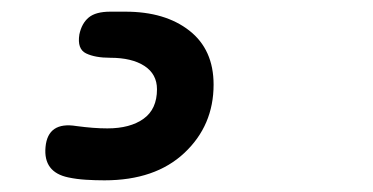

<svg xmlns="http://www.w3.org/2000/svg" viewBox="-20 -59 640 329"><path d="M159 250Q143 250 127 249Q111 248 97 245Q54 236 58 193Q62 149 111 157Q126 159 139 160Q152 161 164 161Q203 161 226 144.5Q249 128 249 94Q249 68 227.5 54Q206 40 169 40Q143 40 127.5 32.5Q112 25 116 0Q120 -19 132 -29Q144 -39 169 -39H195Q263 -39 304.5 -6.5Q346 26 346 86Q346 156 296 203Q246 250 159 250Z"/></svg>

Font: Pacifico
Style: Regular
Weight: 400
Designer: Vernon Adams
Foundry: Vernon Adams
Version: Version 3.010; ttfautohint (v1.8.4.7-5d5b)